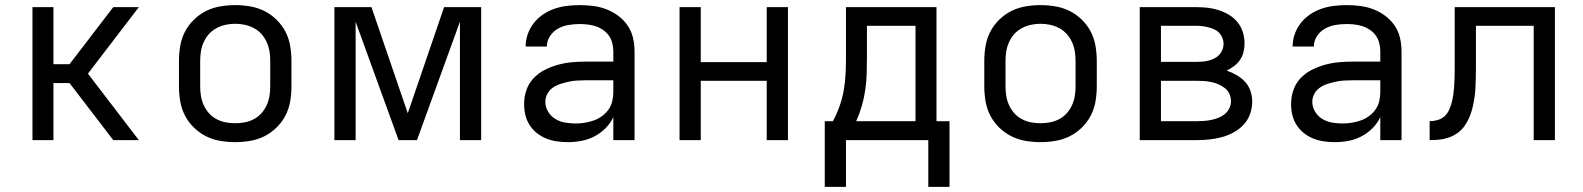

<svg xmlns="http://www.w3.org/2000/svg" viewBox="-20 -548 6190 751"><path d="M107 0V-520H189V-297H252L423 -520H523L324 -260L523 0H423L252 -223H189V0Z M900 8Q871 8 841.5 3Q812 -2 786 -15Q760 -28 738.5 -49Q717 -70 703.5 -96Q690 -122 685 -151.5Q680 -181 680 -210V-310Q680 -339 685 -368.5Q690 -398 703.5 -424Q717 -450 738.5 -471Q760 -492 786 -505Q812 -518 841.5 -523Q871 -528 900 -528Q929 -528 958.5 -523Q988 -518 1014 -505Q1040 -492 1061.5 -471Q1083 -450 1096.5 -424Q1110 -398 1115 -368.5Q1120 -339 1120 -310V-210Q1120 -181 1115 -151.5Q1110 -122 1096.5 -96Q1083 -70 1061.5 -49Q1040 -28 1014 -15Q988 -2 958.5 3Q929 8 900 8ZM900 -66Q919 -66 937.5 -69.5Q956 -73 973 -82Q990 -91 1002.5 -105Q1015 -119 1023 -136.5Q1031 -154 1034 -172.5Q1037 -191 1037 -210V-310Q1037 -329 1034 -347.5Q1031 -366 1023 -383.5Q1015 -401 1002.5 -415Q990 -429 973 -438Q956 -447 937.5 -451Q919 -455 900 -455Q881 -455 862.5 -451Q844 -447 827 -438Q810 -429 797.5 -415Q785 -401 777 -383.5Q769 -366 766 -347.5Q763 -329 763 -310V-210Q763 -191 766 -172.5Q769 -154 777 -136.5Q785 -119 797.5 -105Q810 -91 827 -82Q844 -73 862.5 -69.5Q881 -66 900 -66Z M1288 0V-520H1433L1575 -105L1717 -520H1862V0H1779V-463L1611 0H1539L1371 -463V0Z M2201 8Q2180 8 2158.5 5Q2137 2 2117 -6Q2097 -14 2080 -27.5Q2063 -41 2051.5 -59Q2040 -77 2035 -98Q2030 -119 2030 -141Q2030 -169 2039 -195.5Q2048 -222 2067 -242Q2086 -262 2110.5 -274.5Q2135 -287 2162 -294.5Q2189 -302 2216.5 -304.5Q2244 -307 2271 -307H2379V-347Q2379 -363 2375 -379Q2371 -395 2362 -408Q2353 -421 2339.5 -430.5Q2326 -440 2311 -445Q2296 -450 2280 -452Q2264 -454 2248 -454Q2226 -454 2204.5 -450.5Q2183 -447 2163.5 -436.5Q2144 -426 2131.5 -407Q2119 -388 2119 -366H2036Q2036 -391 2044.5 -415Q2053 -439 2068.5 -458.5Q2084 -478 2105 -492Q2126 -506 2149.5 -514Q2173 -522 2198 -525Q2223 -528 2248 -528Q2275 -528 2301.5 -524.5Q2328 -521 2352.5 -511.5Q2377 -502 2398.5 -486Q2420 -470 2435 -448Q2450 -426 2456 -400Q2462 -374 2462 -347V0H2379V-90Q2368 -66 2348.5 -46.5Q2329 -27 2305 -14.5Q2281 -2 2254.5 3Q2228 8 2201 8ZM2232 -65Q2250 -65 2268 -68Q2286 -71 2303 -77Q2320 -83 2335 -94Q2350 -105 2360.5 -120Q2371 -135 2375 -153Q2379 -171 2379 -189V-234H2271Q2255 -234 2238 -233Q2221 -232 2205 -228.5Q2189 -225 2173 -220Q2157 -215 2143 -205.5Q2129 -196 2121 -181Q2113 -166 2113 -150Q2113 -129 2124 -111Q2135 -93 2152.5 -82.5Q2170 -72 2190.5 -68.5Q2211 -65 2232 -65Z M2638 0V-520H2721V-305H2979V-520H3062V0H2979V-232H2721V0Z M3206 183V-74H3238Q3253 -102 3264 -133Q3275 -164 3280.5 -196Q3286 -228 3287.5 -260.5Q3289 -293 3289 -325V-520H3643V-74H3694V183H3611V0H3289V183ZM3329 -74H3561V-447H3371V-325Q3371 -293 3370 -260.5Q3369 -228 3364.5 -196.5Q3360 -165 3351 -134Q3342 -103 3329 -74Z M4050 8Q4021 8 3991.5 3Q3962 -2 3936 -15Q3910 -28 3888.5 -49Q3867 -70 3853.5 -96Q3840 -122 3835 -151.5Q3830 -181 3830 -210V-310Q3830 -339 3835 -368.5Q3840 -398 3853.5 -424Q3867 -450 3888.5 -471Q3910 -492 3936 -505Q3962 -518 3991.5 -523Q4021 -528 4050 -528Q4079 -528 4108.5 -523Q4138 -518 4164 -505Q4190 -492 4211.5 -471Q4233 -450 4246.5 -424Q4260 -398 4265 -368.5Q4270 -339 4270 -310V-210Q4270 -181 4265 -151.5Q4260 -122 4246.5 -96Q4233 -70 4211.5 -49Q4190 -28 4164 -15Q4138 -2 4108.5 3Q4079 8 4050 8ZM4050 -66Q4069 -66 4087.5 -69.5Q4106 -73 4123 -82Q4140 -91 4152.5 -105Q4165 -119 4173 -136.5Q4181 -154 4184 -172.5Q4187 -191 4187 -210V-310Q4187 -329 4184 -347.5Q4181 -366 4173 -383.5Q4165 -401 4152.5 -415Q4140 -429 4123 -438Q4106 -447 4087.5 -451Q4069 -455 4050 -455Q4031 -455 4012.5 -451Q3994 -447 3977 -438Q3960 -429 3947.5 -415Q3935 -401 3927 -383.5Q3919 -366 3916 -347.5Q3913 -329 3913 -310V-210Q3913 -191 3916 -172.5Q3919 -154 3927 -136.5Q3935 -119 3947.5 -105Q3960 -91 3977 -82Q3994 -73 4012.5 -69.5Q4031 -66 4050 -66Z M4438 0V-520H4661Q4683 -520 4705 -517.5Q4727 -515 4748 -508Q4769 -501 4788 -489.5Q4807 -478 4821 -460.5Q4835 -443 4841.5 -421.5Q4848 -400 4848 -378Q4848 -361 4844 -344.5Q4840 -328 4830.5 -314Q4821 -300 4807 -289.5Q4793 -279 4778 -272Q4798 -265 4816.5 -254.5Q4835 -244 4849.5 -228.5Q4864 -213 4871 -192.5Q4878 -172 4878 -151Q4878 -126 4869.5 -102Q4861 -78 4844 -60Q4827 -42 4805 -30Q4783 -18 4759 -11.5Q4735 -5 4710.5 -2.5Q4686 0 4661 0ZM4521 -306H4661Q4673 -306 4684.5 -307Q4696 -308 4707.5 -311Q4719 -314 4730 -319.5Q4741 -325 4749 -333.5Q4757 -342 4761.5 -353.5Q4766 -365 4766 -377Q4766 -388 4761.5 -399.5Q4757 -411 4749 -419.5Q4741 -428 4730 -433Q4719 -438 4707.5 -441Q4696 -444 4684.5 -445.5Q4673 -447 4661 -447H4521ZM4521 -74H4661Q4675 -74 4689.5 -75Q4704 -76 4718.5 -79Q4733 -82 4746.5 -87.5Q4760 -93 4771 -102Q4782 -111 4788.5 -124.5Q4795 -138 4795 -152Q4795 -167 4789 -180.5Q4783 -194 4771.5 -203Q4760 -212 4746.5 -218Q4733 -224 4718.5 -227Q4704 -230 4689.5 -231Q4675 -232 4661 -232H4521Z M5201 8Q5180 8 5158.5 5Q5137 2 5117 -6Q5097 -14 5080 -27.5Q5063 -41 5051.5 -59Q5040 -77 5035 -98Q5030 -119 5030 -141Q5030 -169 5039 -195.5Q5048 -222 5067 -242Q5086 -262 5110.5 -274.5Q5135 -287 5162 -294.5Q5189 -302 5216.5 -304.5Q5244 -307 5271 -307H5379V-347Q5379 -363 5375 -379Q5371 -395 5362 -408Q5353 -421 5339.5 -430.5Q5326 -440 5311 -445Q5296 -450 5280 -452Q5264 -454 5248 -454Q5226 -454 5204.5 -450.5Q5183 -447 5163.5 -436.5Q5144 -426 5131.5 -407Q5119 -388 5119 -366H5036Q5036 -391 5044.5 -415Q5053 -439 5068.5 -458.5Q5084 -478 5105 -492Q5126 -506 5149.5 -514Q5173 -522 5198 -525Q5223 -528 5248 -528Q5275 -528 5301.5 -524.5Q5328 -521 5352.5 -511.5Q5377 -502 5398.5 -486Q5420 -470 5435 -448Q5450 -426 5456 -400Q5462 -374 5462 -347V0H5379V-90Q5368 -66 5348.5 -46.5Q5329 -27 5305 -14.5Q5281 -2 5254.5 3Q5228 8 5201 8ZM5232 -65Q5250 -65 5268 -68Q5286 -71 5303 -77Q5320 -83 5335 -94Q5350 -105 5360.5 -120Q5371 -135 5375 -153Q5379 -171 5379 -189V-234H5271Q5255 -234 5238 -233Q5221 -232 5205 -228.5Q5189 -225 5173 -220Q5157 -215 5143 -205.5Q5129 -196 5121 -181Q5113 -166 5113 -150Q5113 -129 5124 -111Q5135 -93 5152.5 -82.5Q5170 -72 5190.5 -68.5Q5211 -65 5232 -65Z M5572 0V-74Q5588 -74 5603.5 -78.5Q5619 -83 5630.5 -93.5Q5642 -104 5648.5 -119Q5655 -134 5659 -149.5Q5663 -165 5665 -180.5Q5667 -196 5668 -212Q5669 -228 5669.5 -244Q5670 -260 5670 -276V-520H6062V0H5979V-447H5753V-280Q5753 -260 5752.5 -241Q5752 -222 5751 -202.5Q5750 -183 5747 -164Q5744 -145 5739.5 -126Q5735 -107 5727.5 -89.5Q5720 -72 5709 -56Q5698 -40 5682 -28.5Q5666 -17 5648 -10.5Q5630 -4 5610.5 -2Q5591 0 5572 0Z"/></svg>

Font: Iosevka Aile
Style: Regular
Weight: 400
Designer: Belleve Invis
Foundry: Belleve Invis
Version: Version 28.0.1; ttfautohint (v1.8.4)